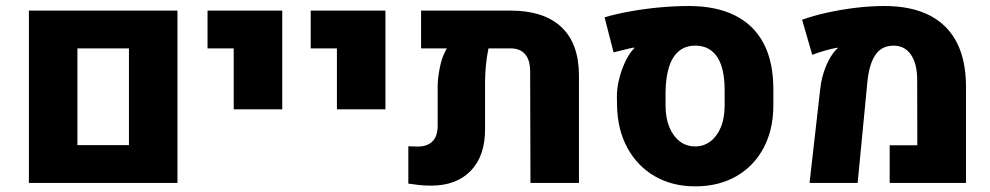

<svg xmlns="http://www.w3.org/2000/svg" viewBox="-20 -624 3379 655"><path d="M78.6 0V-587.9H585.4V0ZM244.1 -128.9H419.9V-459H244.1Z M777.3 -251V-459H688V-587.9H942.9V-251Z M1129.4 -251V-459H1040V-587.9H1294.9V-251Z M1720.7 -587.9Q1835.4 -587.9 1895.3 -531.5Q1955.1 -475.1 1955.1 -365.7V0H1789.6L1788.6 -379.9Q1788.6 -418.9 1771.5 -439Q1754.4 -459 1721.2 -459H1646.5Q1640.6 -431.6 1637.7 -401.4Q1634.8 -371.1 1634.8 -345.7V-183.1Q1634.8 -91.8 1585.9 -41.3Q1537.1 9.3 1450.7 9.3Q1428.7 9.3 1410.9 7.3Q1393.1 5.4 1373 2.4V-125Q1380.4 -125 1388.4 -124.5Q1396.5 -124 1404.8 -124Q1437.5 -124 1455.3 -141.6Q1473.1 -159.2 1473.1 -195.8V-330.6Q1473.1 -356.9 1480.5 -394Q1487.8 -431.2 1504.4 -459H1416.5V-587.9Z M2351.6 11.7Q2273.4 11.7 2213.9 -22.7Q2154.3 -57.1 2120.4 -119.4Q2086.4 -181.6 2085 -264.6L2084.5 -295.9Q2084.5 -322.8 2091.8 -352.8Q2099.1 -382.8 2111.1 -409.2Q2123 -435.5 2136.7 -451.7Q2138.7 -453.6 2140.4 -455.8Q2142.1 -458 2144 -459.5L2143.1 -461.9Q2129.9 -459.5 2108.2 -454.1Q2086.4 -448.7 2073.2 -445.3L2042.5 -564.9Q2082 -576.7 2131.1 -585.4Q2180.2 -594.2 2231.7 -598.9Q2283.2 -603.5 2329.6 -603.5Q2422.9 -603.5 2487.3 -571.3Q2551.8 -539.1 2585 -476.1Q2618.2 -413.1 2618.2 -319.8V-264.6Q2618.2 -181.6 2585 -119.4Q2551.8 -57.1 2491.9 -22.7Q2432.1 11.7 2351.6 11.7ZM2351.1 -124.5Q2381.3 -124.5 2404.1 -142.1Q2426.8 -159.7 2439.5 -190.9Q2452.1 -222.2 2452.1 -263.7V-316.9Q2452.1 -366.7 2440.7 -400.4Q2429.2 -434.1 2406.7 -451.2Q2384.3 -468.3 2351.6 -468.3Q2318.8 -468.3 2296.4 -450Q2273.9 -431.6 2262.5 -396Q2251 -360.4 2250.5 -307.6V-263.7Q2250.5 -222.2 2263.2 -190.9Q2275.9 -159.7 2298.6 -142.1Q2321.3 -124.5 2351.1 -124.5Z M2741.7 0 2778.3 -321.8Q2782.7 -361.3 2797.4 -397.2Q2812 -433.1 2831.5 -453.6Q2833 -455.1 2834.7 -456.8Q2836.4 -458.5 2837.4 -459V-461.4Q2818.4 -458.5 2792.7 -450.9Q2767.1 -443.4 2751 -437L2716.3 -556.6Q2753.9 -570.3 2801.3 -580.8Q2848.6 -591.3 2899.2 -597.4Q2949.7 -603.5 2996.1 -603.5Q3132.8 -603.5 3203.9 -533.9Q3274.9 -464.4 3275.4 -329.6V0H3015.1V-128.4H3109.4L3108.9 -352.1Q3108.9 -406.7 3087.6 -437.5Q3066.4 -468.3 3028.3 -468.3Q2987.8 -468.3 2966.3 -436.5Q2944.8 -404.8 2939 -344.2L2905.8 0Z"/></svg>

Font: Heebo ExtraBold
Style: Regular
Weight: 800
Designer: Oded Ezer
Foundry: Ezer Type House
Version: Version 3.100